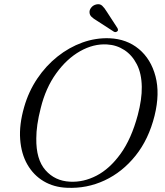

<svg xmlns="http://www.w3.org/2000/svg" viewBox="-20 -898 802 931"><path d="M511 -712.5Q595 -709 653.5 -660.2Q712 -611.5 734 -528Q756 -444.5 729.5 -337Q701 -222.5 637.2 -143Q573.5 -63.5 487.2 -23.2Q401 17 304.5 12.5Q241 10 191.8 -19.2Q142.5 -48.5 112.8 -100.2Q83 -152 77.8 -222.8Q72.5 -293.5 97 -378.5Q118.5 -454 160.5 -516.5Q202.5 -579 258.8 -623.8Q315 -668.5 379.5 -691.8Q444 -715 511 -712.5ZM319.5 -17Q385 -13.5 448.5 -46.5Q512 -79.5 564.5 -152Q617 -224.5 648 -340Q668.5 -417 667.5 -477Q666.5 -541.5 643.5 -586.2Q620.5 -631 582.8 -655.5Q545 -680 499 -682.5Q433.5 -686.5 368.5 -649.8Q303.5 -613 252.5 -542.2Q201.5 -471.5 177.5 -374Q166.5 -331 161.2 -294.5Q156 -258 156 -227Q154.5 -125 200.5 -72.8Q246.5 -20.5 319.5 -17ZM498 -841 550 -761Q551.5 -757.5 552.2 -753.5Q553 -749.5 548.5 -746Q540.5 -739.5 532 -744.5L448.5 -798.5Q433 -807.5 423.5 -816.8Q414 -826 414 -840Q414 -851 423 -862Q432 -873 447 -876.5Q464.5 -880.5 475.5 -870.2Q486.5 -860 498 -841Z"/></svg>

Font: Fraunces 9pt Light
Style: Italic
Weight: 300
Italic angle: -16°
Version: Version 1.000;[0bf87f6ff]